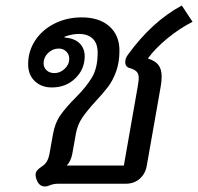

<svg xmlns="http://www.w3.org/2000/svg" viewBox="-20 -666 718 696"><path d="M143 10Q122 10 113 -14Q109 -23 109 -32Q109 -41 114 -47.5Q119 -54 131 -62Q144 -70 150.5 -82Q157 -94 160 -112L172 -179Q179 -220 199 -248.5Q219 -277 253 -311Q293 -351 313.5 -385.5Q334 -420 334 -475Q334 -509 316 -526Q298 -543 266 -543Q242 -543 214 -533V-530Q251 -527 269 -508.5Q287 -490 287 -462Q287 -415 253 -382Q219 -349 168 -349Q130 -349 106 -372Q82 -395 82 -433Q82 -481 108 -520Q134 -559 178.5 -581Q223 -603 276 -603Q340 -603 376.5 -570.5Q413 -538 413 -483Q413 -440 401 -407Q389 -374 371.5 -351Q354 -328 326 -298Q295 -264 278 -239Q261 -214 255 -181L242 -108Q237 -82 222 -66H429L479 -351Q483 -375 483 -382Q483 -398 475.5 -406Q468 -414 451 -419Q434 -423 434 -441Q434 -455 444 -468Q531 -588 639 -646L678 -587Q631 -563 587 -527Q543 -491 516 -454Q544 -445 555 -429.5Q566 -414 566 -389Q566 -369 562 -349L512 -65Q507 -36 486.5 -18Q466 0 436 0H191Q173 0 157 7Q151 10 143 10ZM231 -453Q231 -469 220 -479.5Q209 -490 193 -490Q171 -490 154.5 -474Q138 -458 138 -437Q138 -421 149 -411Q160 -401 177 -401Q198 -401 214.5 -416.5Q231 -432 231 -453Z"/></svg>

Font: Niramit
Style: Italic
Weight: 400
Italic angle: -10°
Version: Version 1.000; ttfautohint (v1.6)